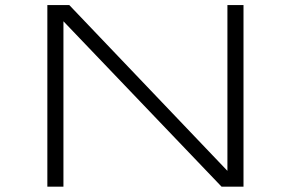

<svg xmlns="http://www.w3.org/2000/svg" viewBox="-20 -720 1140 740"><path d="M162.5 -0.5V-700.5H247L856.5 -61.5V-700.5H918.5V-0.5H834L224.5 -638V-0.5Z"/></svg>

Font: Trispace Expanded ExtraLight
Style: Regular
Weight: 200
Width: 7
Designer: Tyler Finck
Foundry: Etcetera Type Company
Version: Version 1.210; ttfautohint (v1.8.3)